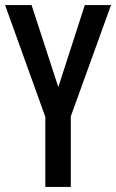

<svg xmlns="http://www.w3.org/2000/svg" viewBox="-20 -734 456 754"><path d="M209 -392 313 -714H416L258 -277V0H158V-275L0 -714H104Z"/></svg>

Font: Noto Sans ExtraCondensed Medium
Style: Regular
Weight: 500
Width: 2
Designer: Monotype Design Team
Foundry: Monotype Imaging Inc.
Version: Version 2.013; ttfautohint (v1.8.4.7-5d5b)